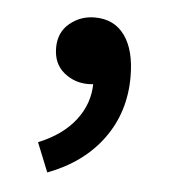

<svg xmlns="http://www.w3.org/2000/svg" viewBox="-35 -164 333 373"><g transform="rotate(5 132.0 23.0)"><path d="M70 177 47 120Q94 101 119 68.5Q144 36 144 -4L137 -85L179 -19Q170 -9 158.5 -5Q147 -1 134 -1Q107 -1 86.5 -18Q66 -35 66 -66Q66 -96 87 -113.5Q108 -131 136 -131Q174 -131 194.5 -102.5Q215 -74 215 -22Q215 47 177 99Q139 151 70 177Z"/></g></svg>

Font: Assistant ExtraLight SemiBold
Style: Regular
Weight: 600
Version: Version 3.000